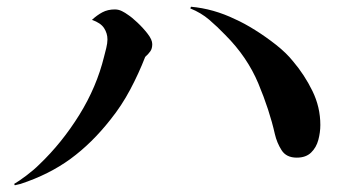

<svg xmlns="http://www.w3.org/2000/svg" viewBox="-20 -609 1040 570"><path d="M432 -478Q432 -465 426.5 -457Q421 -449 411 -440Q392 -391 366.5 -343Q341 -295 308 -254Q253 -184 189.5 -137.5Q126 -91 41 -63Q38 -62 32.5 -61Q27 -60 24 -59L22 -63Q36 -71 58.5 -88Q81 -105 97 -121Q164 -185 215.5 -268Q267 -351 289 -441Q292 -452 295.5 -466.5Q299 -481 299 -492Q299 -510 289 -525.5Q279 -541 253 -550Q268 -564 284 -572.5Q300 -581 321 -581Q332 -581 342 -576Q352 -571 360 -565Q371 -558 388 -542Q405 -526 418.5 -508.5Q432 -491 432 -478ZM931 -238Q931 -216 925 -193.5Q919 -171 903.5 -156Q888 -141 861 -141Q830 -141 816 -163Q802 -185 796 -211Q780 -282 747 -361Q714 -440 649 -505Q625 -530 601 -550.5Q577 -571 545 -584L547 -589Q614 -583 678 -552Q705 -540 737 -520Q769 -500 799.5 -476Q830 -452 850 -427Q884 -387 907.5 -339Q931 -291 931 -238Z"/></svg>

Font: Kaisei Tokumin Medium
Style: Regular
Weight: 500
Designer: Font-Kai, 金井和夫
Foundry: KAZUO KANAI
Version: Version 5.003